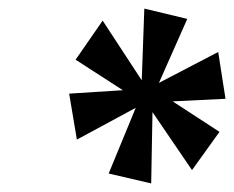

<svg xmlns="http://www.w3.org/2000/svg" viewBox="-20 -785 545 447"><path d="M332 -358 233 -381 296 -534 159 -460 141 -567 266 -575 156 -646 219 -737 310 -598 316 -765 416 -741 350 -592 488 -664 505 -555 382 -549 491 -478 427 -389 335 -524Z"/></svg>

Font: Noto Serif ExtraCondensed ExtraBold
Style: Italic
Weight: 800
Width: 2
Italic angle: -12°
Designer: Monotype Design Team
Foundry: Monotype Imaging Inc.
Version: Version 2.013